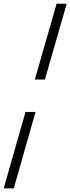

<svg xmlns="http://www.w3.org/2000/svg" viewBox="-35 -811 378 1031"><path d="M-15.1 200.2 102.1 -210H155.8L39.1 200.2ZM151.9 -383.8 269 -791H323.2L206.1 -383.8Z"/></svg>

Font: Nyght Serif Medium Italic
Style: Regular
Weight: 500
Italic angle: -16°
Designer: Maksym Kobuzan
Version: Version 0.410;Glyphs 3.1.2 (3151)